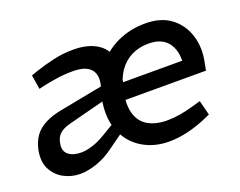

<svg xmlns="http://www.w3.org/2000/svg" viewBox="-88 -669 1041 834"><g transform="rotate(-20 432.5 -252.0)"><path d="M157.2 7.5Q116 7.5 80.9 -11.5Q45.8 -30.5 28 -66Q10.3 -101.6 19.8 -151.5Q27.5 -188.6 45.5 -213.9Q63.4 -239.2 95.7 -256.2Q128.1 -273.1 176.3 -281.9L391.2 -323.2L378.6 -262.2L189.7 -213.3Q166.7 -207.4 151.9 -198.5Q137.1 -189.7 129.4 -177.4Q121.7 -165.2 118.6 -148Q111.8 -113.4 133 -95.9Q154.2 -78.5 191.8 -78.5Q214.2 -78.5 243.6 -87.5Q273 -96.6 303.5 -115L366 -152.3L388.5 -103.1L314.6 -50.2Q276 -21.3 233.9 -6.9Q191.8 7.5 157.2 7.5ZM357.9 -259.6 371.6 -328.1Q381.2 -374.1 357.2 -398.6Q333.1 -423.1 277.4 -423.1Q238.2 -423.1 202.5 -417.7Q166.7 -412.4 137.2 -405.8L115.1 -400.5L104.4 -466.6L132.8 -476.4Q174.3 -490.4 218.9 -500.5Q263.4 -510.6 310 -510.6Q370.8 -510.6 410.7 -489.3Q450.6 -468 466.7 -428.6Q482.7 -389.2 472.4 -335.4L458.3 -260.7ZM567.9 7.5Q496.8 7.5 442.7 -26.2Q388.7 -59.9 363.9 -121.5Q339.2 -183 354.9 -266.5Q370.4 -345.3 411.2 -399.5Q452 -453.7 511.9 -482.2Q571.8 -510.6 642.8 -510.6Q716 -510.6 761.6 -475.9Q807.1 -441.2 824.6 -385Q842.2 -328.7 828.7 -263.2L821.8 -227.5H410.5L425.1 -303.4H773.1L735.7 -269Q748.3 -336.8 720.5 -380.2Q692.7 -423.5 626.2 -423.5Q582.9 -423.5 547.4 -405.9Q512 -388.2 488.4 -353.7Q464.9 -319.2 454.8 -267.8Q443 -203 456 -162.1Q469.1 -121.2 504.1 -101.5Q539.2 -81.8 591.9 -81.8Q620.1 -81.8 650.7 -87Q681.2 -92.2 712.3 -101.3L751.1 -112.3L768.6 -44.1L734.2 -29.2Q691.4 -11.5 649 -2Q606.6 7.5 567.9 7.5Z"/></g></svg>

Font: REM Medium
Style: Italic
Weight: 500
Italic angle: -11°
Designer: Octavio Pardo
Foundry: Ashler Design
Version: Version 1.005;gftools[0.9.28]